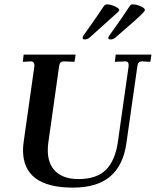

<svg xmlns="http://www.w3.org/2000/svg" viewBox="-20 -846 711 876"><path d="M85 -161Q85 -179 88 -199L137 -545V-549Q137 -556 133 -561Q129 -566 123 -566L84 -564L88 -597H325L320 -564L271 -566Q253 -566 250 -546L201 -199Q198 -179 198 -161Q198 -97 234.5 -63Q271 -29 338 -29Q421 -29 463.5 -71.5Q506 -114 518 -200L567 -545V-549Q567 -566 553 -566L504 -564L508 -597H671L666 -564L627 -566Q610 -566 607 -546L557 -195Q543 -92 483 -41Q423 10 313 10Q85 10 85 -161ZM474 -673Q474 -677 479 -684Q544 -775 571 -817Q575 -823 578 -824.5Q581 -826 586 -826Q602 -826 621.5 -817.5Q641 -809 641 -801Q641 -796 633 -788Q620 -772 506 -674Q496 -666 485 -666Q474 -666 474 -673ZM357 -673Q357 -678 361 -684Q427 -777 453 -817Q459 -826 468 -826Q484 -826 504 -817Q524 -808 524 -800Q524 -796 515 -788Q500 -774 388 -674Q378 -666 367 -666Q357 -666 357 -673Z"/></svg>

Font: Unna Medium
Style: Italic
Weight: 500
Italic angle: -8.05°
Designer: Jorge de Buen Unna
Foundry: Omnibus-Type
Version: Version 2.008